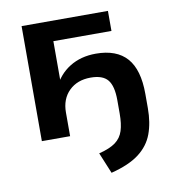

<svg xmlns="http://www.w3.org/2000/svg" viewBox="-79 -574 745 830"><g transform="rotate(-10 293.5 -159.0)"><path d="M344 187 306 95Q354 83 379 64.5Q404 46 413.5 16Q423 -14 423 -59V-118Q423 -180 401 -207Q379 -234 326 -234Q267 -234 231 -198.5Q195 -163 195 -104V0H71V-505H450V-417H195V-218L178 -217Q202 -271 251 -301.5Q300 -332 366 -332Q457 -332 502 -281Q547 -230 547 -124V-61Q547 3 529 51.5Q511 100 467 133.5Q423 167 344 187Z"/></g></svg>

Font: Mulish ExtraLight
Style: Regular
Weight: 200
Designer: Vernon Adams
Foundry: Vernon Adams
Version: Version 3.603